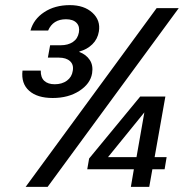

<svg xmlns="http://www.w3.org/2000/svg" viewBox="-20 -730 731 750"><path d="M80.1 0 591.8 -698.2H678.2L166 0ZM584 -116.2H630.9L623 -68.8H575.2L563 0H491.2L502.9 -68.8H320.8L328.1 -110.8L527.8 -353H626ZM401.9 -116.2H513.2L543.9 -291ZM99.1 -610.8Q111.3 -655.3 152.8 -682.6Q194.3 -710 252.9 -710Q308.6 -710 341.1 -680.2Q373.5 -650.4 366.2 -606.9Q361.3 -577.1 340.6 -556.9Q319.8 -536.6 290 -528.8V-526.9Q316.4 -517.1 330.6 -495.8Q344.7 -474.6 339.8 -443.8Q333 -402.8 290 -375Q247.1 -347.2 186 -347.2Q125.5 -347.2 93.8 -375.5Q62 -403.8 67.9 -454.1H139.2Q138.7 -427.2 153.1 -414.1Q167.5 -400.9 193.8 -400.9Q222.2 -400.9 241.5 -415Q260.7 -429.2 264.2 -453.1Q268.6 -477.5 253.4 -491.2Q238.3 -504.9 210 -504.9H167L175.8 -553.2H216.8Q245.6 -553.2 264.6 -565.9Q283.7 -578.6 288.1 -603Q292.5 -626.5 279.1 -640.6Q265.6 -654.8 237.8 -654.8Q187 -654.8 168 -610.8Z"/></svg>

Font: Poppins
Style: Italic
Weight: 400
Italic angle: -10°
Designer: Ninad Kale (Devanagari), Jonny Pinhorn (Latin)
Foundry: Indian Type Foundry
Version: Version 3.200;PS 1.000;hotconv 16.6.54;makeotf.lib2.5.65590